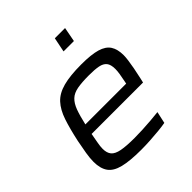

<svg xmlns="http://www.w3.org/2000/svg" viewBox="-195 -841 982 982"><g transform="rotate(-45 296.5 -350.0)"><path d="M265 8Q184 8 136.5 -4Q89 -16 69 -44.5Q49 -73 49 -121Q49 -147 54.5 -180.5Q60 -214 68 -254Q84 -328 101 -378.5Q118 -429 146.5 -460Q175 -491 225.5 -504.5Q276 -518 357 -518Q429 -518 469.5 -506Q510 -494 527 -467.5Q544 -441 544 -398Q544 -383 541 -361Q538 -339 533 -312.5Q528 -286 521 -255L515 -229H143Q138 -200 133.5 -176.5Q129 -153 129 -135Q129 -105 143 -88.5Q157 -72 191 -65.5Q225 -59 285 -59Q311 -59 342 -60.5Q373 -62 404 -64.5Q435 -67 460 -70L446 -6Q424 -2 393.5 1Q363 4 329.5 6Q296 8 265 8ZM155 -286H450L453 -301Q458 -326 461 -344.5Q464 -363 464 -378Q464 -410 451.5 -425.5Q439 -441 413 -446Q387 -451 346 -451Q294 -451 261.5 -445Q229 -439 210 -421Q191 -403 179 -371Q167 -339 155 -286ZM340 -629 356 -708H430L415 -629Z"/></g></svg>

Font: Saira SemiExpanded
Style: Italic
Weight: 400
Width: 6
Italic angle: -12°
Designer: Hector Gatti with collaboration of the Omnibus-Type team
Foundry: Omnibus-Type
Version: Version 1.101